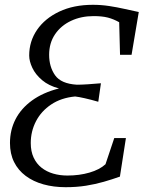

<svg xmlns="http://www.w3.org/2000/svg" viewBox="-20 -771 611 799"><path d="M253 8Q203 8 160.8 -3.8Q118.5 -15.5 87 -39Q55.5 -62.5 38.5 -96.8Q21.5 -131 21.5 -176Q21.5 -229.5 44.5 -274.5Q67.5 -319.5 113.2 -352.8Q159 -386 225.5 -403Q183 -414 155.2 -437.5Q127.5 -461 114.5 -488.8Q101.5 -516.5 101.5 -540Q101.5 -599 134.2 -646.8Q167 -694.5 226.8 -722.8Q286.5 -751 366.5 -751Q401 -751 434 -746Q467 -741 497.8 -734Q528.5 -727 557.5 -721L527.5 -543H479.5L476 -678.5Q453 -691.5 429 -697.8Q405 -704 369.5 -704Q317.5 -704 275.5 -684.2Q233.5 -664.5 209 -628.2Q184.5 -592 184.5 -543Q184.5 -493 209.2 -457.8Q234 -422.5 300 -418.5Q318.5 -418.5 344.8 -420.2Q371 -422 400 -424.5L389 -347.5Q358 -356.5 332.5 -362.2Q307 -368 292.5 -369.5Q234.5 -364 193 -336.2Q151.5 -308.5 129.8 -266.5Q108 -224.5 108 -175.5Q108 -141 120 -115.2Q132 -89.5 153 -73Q174 -56.5 201.5 -48.5Q229 -40.5 260.5 -40.5Q310.5 -40.5 352.5 -52.8Q394.5 -65 419 -87.5L455.5 -196.5H504L479 -36Q446.5 -24.5 411.8 -14.5Q377 -4.5 338 1.8Q299 8 253 8Z"/></svg>

Font: Merriweather 24pt Light
Style: Italic
Weight: 300
Italic angle: -7.8°
Version: Version 2.101